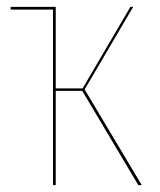

<svg xmlns="http://www.w3.org/2000/svg" viewBox="-20 -538 464 558"><path d="M392 0H382L219 -274H142V0H134V-510H11V-518H142V-281H220L359 -518H367L226 -278Z"/></svg>

Font: Fira Sans Compressed Eight
Style: Regular
Weight: 100
Width: 1
Designer: bBox Type GmbH & Carrois Corporate GbR & Edenspiekermann AG
Foundry: bBox Type GmbH & Carrois Corporate GbR & Edenspiekermann AG
Version: Version 4.301